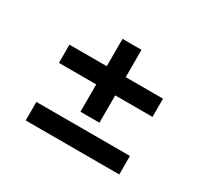

<svg xmlns="http://www.w3.org/2000/svg" viewBox="-113 -710 891 838"><g transform="rotate(30 333.0 -291.0)"><path d="M97.2 -321.8V-413.6H285.2V-551.3H380.9V-413.6H568.8V-321.8H380.9V-184.1H285.2V-321.8ZM97.2 -31.7V-125H568.8V-31.7Z"/></g></svg>

Font: Karasuma Gothic
Style: Regular
Weight: 500
Designer: Rasmus Andersson / Ryoko Nishizuka
Foundry: Genbu
Version: Version 1.00